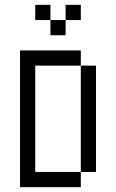

<svg xmlns="http://www.w3.org/2000/svg" viewBox="-20 -770 478 790"><path d="M312.5 -500H375V-62.5H312.5ZM62.5 -562.5H312.5V-500H125V-62.5H312.5V0H62.5ZM250 -750H312.5V-687.5H250ZM187.5 -687.5H250V-625H187.5ZM125 -750H187.5V-687.5H125Z"/></svg>

Font: Pixel Operator
Style: Regular
Weight: 400
Designer: Jayvee Enaguas (HarvettFox96)
Version: 2016.04.25